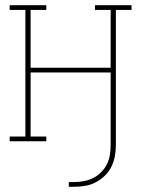

<svg xmlns="http://www.w3.org/2000/svg" viewBox="-20 -540 540 734"><path d="M243 174V156H263Q282 156 300.5 152.5Q319 149 336 140.5Q353 132 366.5 118.5Q380 105 388.5 88Q397 71 400 52.5Q403 34 403 15V-263H97V-18H157V0H17V-18H77V-502H17V-520H157V-502H97V-281H403V-502H343V-520H483V-502H423V15Q423 36 419 57.5Q415 79 405.5 98Q396 117 380.5 132Q365 147 346 157Q327 167 305.5 170.5Q284 174 263 174Z"/></svg>

Font: Iosevka Curly Slab Thin
Style: Regular
Weight: 100
Monospace: yes
Designer: Belleve Invis
Foundry: Belleve Invis
Version: Version 22.1.2; ttfautohint (v1.8.4)